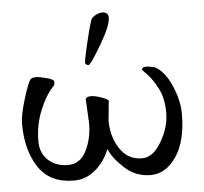

<svg xmlns="http://www.w3.org/2000/svg" viewBox="-49 -711 821 774"><g transform="rotate(-5 361.0 -324.0)"><path d="M391.6 -659.2Q417 -659.2 417 -636.7Q417 -604.5 373.5 -530.8Q330.1 -457 320.3 -453.1H317.4Q314.5 -453.1 310.1 -456.1Q305.7 -459 305.7 -465.3Q305.7 -471.7 319.8 -534.7Q334 -597.7 346.7 -634.8Q349.6 -642.6 364.3 -650.9Q378.9 -659.2 391.6 -659.2ZM502 -59.6Q545.9 -59.6 580.1 -117.7Q614.3 -175.8 614.3 -233.9Q614.3 -292 593.8 -332Q573.2 -372.1 552.7 -393.1Q532.2 -414.1 532.2 -415Q532.2 -434.6 585.9 -419.9Q625 -398.4 650.9 -337.9Q676.8 -277.3 676.8 -224.6Q676.8 -114.3 634.3 -51.8Q591.8 10.7 530.8 10.7Q469.7 10.7 424.8 -30.8Q379.9 -72.3 365.2 -109.4Q346.7 -60.5 308.1 -27.3Q269.5 5.9 220.7 5.9Q123 5.9 77.1 -64Q31.2 -133.8 31.2 -240.2Q31.2 -275.4 51.3 -340.3Q71.3 -405.3 82 -417Q89.8 -422.9 103.5 -422.9Q117.2 -422.9 146.5 -415Q175.8 -407.2 175.8 -398.4Q175.8 -385.7 171.9 -381.8Q140.6 -350.6 115.7 -291Q90.8 -231.4 90.8 -164.1Q90.8 -116.2 122.1 -87.4Q153.3 -58.6 202.1 -58.6Q251 -58.6 275.9 -107.9Q300.8 -157.2 300.8 -218.8L295.9 -317.4Q300.8 -327.1 316.9 -327.1Q333 -327.1 357.4 -318.8Q381.8 -310.5 387.7 -303.7L379.9 -222.7Q379.9 -157.2 412.1 -108.4Q444.3 -59.6 502 -59.6Z"/></g></svg>

Font: CrimsonText-Roman
Style: Roman
Weight: 400
Version: Version 0.13